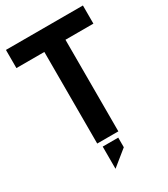

<svg xmlns="http://www.w3.org/2000/svg" viewBox="-209 -784 913 1046"><g transform="rotate(-30 247.5 -260.5)"><path d="M5.9 -690.4H490.2V-576.2H314.5V0H181.6V-576.2H5.9ZM199.2 29.3H296.9V89.8L199.2 168.9Z"/></g></svg>

Font: DINish
Style: Bold
Weight: 700
Designer: Bert Driehuis
Foundry: Playbeing
Version: Version 3.008; git-95204e4c-release